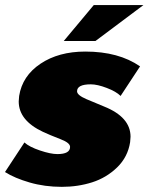

<svg xmlns="http://www.w3.org/2000/svg" viewBox="-38 -720 586 757"><path d="M213.3 -558.3 331.7 -700H527.5L338.3 -558.3ZM-18.3 -41.7 58.3 -158.3Q77.5 -140.8 119.6 -126.7Q161.7 -112.5 188.3 -112.5Q238.3 -112.5 238.3 -140.8Q238.3 -156.7 201.7 -170.8Q156.7 -188.3 131.7 -200Q35.8 -245 35.8 -320Q35.8 -326.7 37.5 -341.7Q50 -420.8 121.7 -468.8Q193.3 -516.7 298.3 -516.7Q430 -516.7 514.2 -458.3L437.5 -341.7Q420 -359.2 382.9 -373.3Q345.8 -387.5 320 -387.5Q265.8 -387.5 265.8 -360Q265.8 -345 302.5 -329.2Q343.3 -311.7 372.5 -300Q476.7 -258.3 476.7 -180.8Q476.7 -174.2 475 -159.2Q465.8 -100.8 423.8 -60Q381.7 -19.2 325.4 -1.2Q269.2 16.7 205.8 16.7Q138.3 16.7 79.2 -0.4Q20 -17.5 -18.3 -41.7Z"/></svg>

Font: BoonTook
Style: Italic
Weight: 400
Italic angle: -9°
Designer: Sungsit Sawaiwan
Foundry: FontUni
Version: Version 3.0